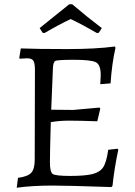

<svg xmlns="http://www.w3.org/2000/svg" viewBox="-20 -866 631 896"><path d="M219 -354 227 -548C227.7 -566.7 231.3 -577.8 238 -581.5C244.7 -585.2 273.8 -587 325.5 -587C377.2 -587 410.8 -583.3 426.5 -576C442.2 -568.7 450 -548.7 450 -516C450 -506.7 449.3 -492.3 448 -473L496 -477C500 -538.3 507.7 -593.7 519 -643L516 -649C457.3 -641 382.7 -637 292 -637C201.3 -637 129.7 -638 77 -640L70 -596L72 -592L106 -594C120.7 -594 130.5 -590.3 135.5 -583C140.5 -575.7 143 -561.3 143 -540L142 -120C142 -91.3 136.5 -71.2 125.5 -59.5C114.5 -47.8 94 -40 64 -36L58 10C106 3.3 162.7 0 228 0C270.7 0 361.3 2.3 500 7L505 1C511 -55.7 520 -111.7 532 -167L529 -172L485 -167C479.7 -128.3 471.8 -101.2 461.5 -85.5C451.2 -69.8 434.3 -59.2 411 -53.5C387.7 -47.8 353 -45 307 -45C261 -45 233.8 -48.2 225.5 -54.5C217.2 -60.8 213 -78.7 213 -108C213 -137.3 214.3 -200 217 -296C243.7 -300.7 272.2 -303 302.5 -303C332.8 -303 376.7 -302 434 -300L448 -359L444 -364L322 -353ZM179 -713 188 -712C234.7 -739.3 275.3 -761 310 -777C346.7 -759.7 387.3 -738 432 -712L441 -713L455 -735C411.7 -767.7 365.7 -804.7 317 -846H303L165 -735Z"/></svg>

Font: Alegreya SC
Style: Regular
Weight: 400
Designer: Juan Pablo del Peral
Foundry: Juan Pablo del Peral
Version: Version 1.003